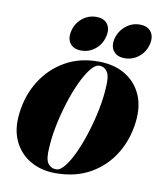

<svg xmlns="http://www.w3.org/2000/svg" viewBox="-75 -691 646 762"><g transform="rotate(10 248.0 -310.5)"><path d="M294.5 -456.5Q355.5 -456 399.5 -429.8Q443.5 -403.5 464.8 -356.5Q486 -309.5 478.5 -246Q470.5 -175.5 435.5 -117.5Q400.5 -59.5 340.8 -25Q281 9.5 199.5 9.5Q142 9.5 98.2 -15.8Q54.5 -41 32.2 -87.8Q10 -134.5 17.5 -198.5Q26 -273.5 62.8 -332Q99.5 -390.5 158.8 -424Q218 -457.5 294.5 -456.5ZM199.5 -6Q216.5 -6 235 -29.8Q253.5 -53.5 271 -92.2Q288.5 -131 303 -177.8Q317.5 -224.5 326.8 -271.5Q336 -318.5 338 -357Q342 -404 330.8 -422Q319.5 -440 299.5 -441Q282 -441.5 263.2 -418Q244.5 -394.5 226.5 -355.8Q208.5 -317 193.8 -270Q179 -223 169.5 -175.5Q160 -128 158 -88Q154 -40 166.2 -23Q178.5 -6 199.5 -6ZM216 -487.5Q184.5 -487.5 170.2 -507.2Q156 -527 164 -558.5Q172 -590 196.5 -609.8Q221 -629.5 252.5 -629.5Q284 -629.5 298 -609.8Q312 -590 304 -558.5Q296 -527 271.5 -507.2Q247 -487.5 216 -487.5ZM391 -487.5Q359.5 -487.5 345 -507.2Q330.5 -527 338.5 -558.5Q347 -589.5 371.8 -609.5Q396.5 -629.5 427.5 -629.5Q459 -629.5 473.5 -609.8Q488 -590 480 -558.5Q472 -527 447.2 -507.2Q422.5 -487.5 391 -487.5Z"/></g></svg>

Font: Fraunces 144pt S000
Style: Bold Italic
Weight: 700
Italic angle: -16°
Version: Version 1.000; ttfautohint (v1.8.3)